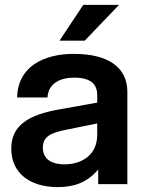

<svg xmlns="http://www.w3.org/2000/svg" viewBox="-20 -752 580 784"><path d="M381 0H500V-377C500 -472 429 -532 281 -532C156 -532 52 -478 50 -354H174C177 -411 225 -435 282 -435C349 -435 377 -410 377 -363V-333L226 -306C91 -283 26 -237 26 -145C26 -44 103 12 216 12C281 12 336 -6 381 -60ZM244 -81C183 -81 155 -108 155 -149C155 -196 190 -210 249 -222L377 -248V-202C377 -116 310 -81 244 -81ZM223 -586H326L466 -732H320Z"/></svg>

Font: Aspekta 600
Style: Regular
Weight: 600
Designer: Ivo Dolenc
Version: Version 2.100